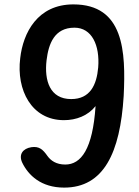

<svg xmlns="http://www.w3.org/2000/svg" viewBox="-20 -806 634 874"><path d="M123 -136C84 -130 64 -103 81 -66C109 -8 167 48 272 48C452 48 527 -110 543 -369C553 -572 544 -786 314 -786C151 -786 85 -657 72 -541C54 -397 123 -259 271 -259C327 -259 380 -279 415 -323C402 -127 349 -57 277 -57C236 -57 211 -75 196 -96C175 -126 158 -141 123 -136ZM192 -532C201 -606 227 -680 319 -680C398 -680 435 -600 427 -499C420 -419 390 -355 304 -355C207 -355 181 -439 192 -532Z"/></svg>

Font: 寒蝉团圆体 Round
Style: Regular
Weight: 500
Designer: 寒蝉字型
Version: Version 2.700;Glyphs 3.1.1 (3135)